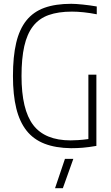

<svg xmlns="http://www.w3.org/2000/svg" viewBox="-20 -768 584 1008"><path d="M321 66H365L310 220H269ZM353 10Q272 9 214 -13.5Q156 -36 119.5 -82Q83 -128 65.5 -199Q48 -270 48 -369Q48 -471 65 -543Q82 -615 118.5 -660.5Q155 -706 213 -727Q271 -748 354 -748Q377 -748 415.5 -744Q454 -740 488 -734V-693Q453 -700 419.5 -703.5Q386 -707 358 -707Q286 -707 235.5 -689Q185 -671 153.5 -630.5Q122 -590 107.5 -525.5Q93 -461 93 -369Q93 -192 154.5 -111.5Q216 -31 351 -31Q366 -31 391 -32.5Q416 -34 444 -38V-376H486V-2Q445 5 415 7.5Q385 10 353 10Z"/></svg>

Font: Encode Sans Compressed
Style: ExtraLight
Weight: 200
Designer: Pablo Impallari, Andres Torresi
Foundry: Pablo Impallari, Andres Torresi
Version: Version 1.000; ttfautohint (v1.00) -l 8 -r 50 -G 200 -x 14 -